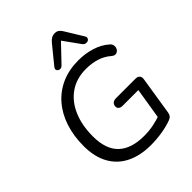

<svg xmlns="http://www.w3.org/2000/svg" viewBox="-260 -1092 1246 1246"><g transform="rotate(-45 363.0 -469.0)"><path d="M390.6 8.9Q293.1 8.9 222.6 -26Q152 -60.9 114.2 -129.1Q76.4 -197.2 76.4 -295.6Q76.4 -388.8 101.6 -465.3Q126.8 -541.9 174.9 -597.7Q223 -653.5 291 -683.7Q359 -713.9 445.7 -713.9Q509.9 -713.9 565.8 -696.2Q621.8 -678.5 660.2 -644.6Q673.3 -634.7 676.6 -622Q680 -609.3 676.5 -597.9Q673.1 -586.5 664.8 -578.8Q656.5 -571.1 644.8 -570.2Q633.1 -569.3 619.5 -579.7Q583.9 -611.2 539.1 -625.4Q494.3 -639.6 440.8 -639.6Q354.4 -639.6 292.3 -596.8Q230.1 -554.1 196.7 -477.3Q163.2 -400.4 163.2 -297.9Q163.2 -179.2 223.7 -121.8Q284.3 -64.5 400.1 -64.5Q449.1 -64.5 490.3 -73.3Q531.6 -82.1 569.2 -95.7L544.2 -52.9L584.5 -301.9H440.5Q423.5 -301.9 413.5 -309.5Q403.5 -317 403.5 -330.2Q403.5 -348.2 414.7 -357.7Q425.9 -367.2 444.4 -367.2H623.8Q643.3 -367.2 653 -356.3Q662.8 -345.3 659.4 -325.3L618.2 -64.1Q615.8 -48 608.8 -38.5Q601.7 -29.1 587.7 -23.7Q549.3 -8.7 496.3 0.1Q443.2 8.9 390.6 8.9ZM456.2 -883.8 344.9 -767.3Q336 -758.1 325.8 -757.1Q315.5 -756.1 308 -761.2Q300.4 -766.3 298.7 -774.8Q297 -783.4 305.3 -793.7L404.8 -915.8Q417.5 -931.5 431 -939.1Q444.4 -946.7 462.5 -946.7Q479.6 -946.7 491.1 -938.1Q502.5 -929.6 512.3 -913L585.1 -794.1Q592.9 -782.4 589.5 -772.9Q586 -763.3 577 -759.2Q568 -755.1 556.8 -757.6Q545.5 -760.1 537.2 -771.3Z"/></g></svg>

Font: Nunito Variable Extra Light
Style: Italic
Weight: 200
Italic angle: -9°
Designer: Vernon Adams
Foundry: Vernon Adams
Version: Version 3.602